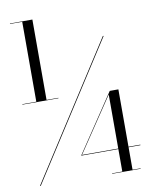

<svg xmlns="http://www.w3.org/2000/svg" viewBox="-97 -878 834 1053"><g transform="rotate(-10 320.0 -351.5)"><path d="M22 -358.5V-356H223V-358.5H157V-806H32V-803.5H100V-358.5ZM522 -650 39.5 100H44L526.5 -650ZM600 100.5H555V-24.5H621V-27.5H555V-347H507L291 -24.5H498V100.5H441V103H600ZM296 -27.5 498 -328.5V-27.5Z"/></g></svg>

Font: Bodoni* 36pt
Style: Regular
Weight: 400
Version: Version 2.3